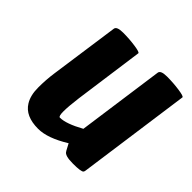

<svg xmlns="http://www.w3.org/2000/svg" viewBox="-140 -644 791 791"><g transform="rotate(45 255.5 -248.0)"><path d="M182 16Q108 16 80 -30Q62 -59 62 -104.5Q62 -150 68 -192L111 -496Q113 -512 149.5 -512Q186 -512 220.5 -507Q255 -502 254 -496L212 -192Q205 -138 205 -109Q205 -80 213 -80Q249 -80 314 -116L367 -496Q369 -512 405.5 -512Q442 -512 477 -507Q512 -502 511 -496L442 0Q441 6 439 8Q433 16 385 16Q337 16 330 0L329 -1L313 -31Q237 16 182 16Z"/></g></svg>

Font: Chau Philomene One
Style: Italic
Weight: 400
Designer: Vicente Lamonaca
Foundry: TipoType
Version: Version 1.001